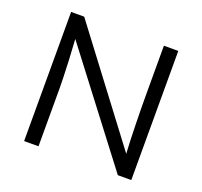

<svg xmlns="http://www.w3.org/2000/svg" viewBox="-122 -839 1030 978"><g transform="rotate(20 393.5 -350.0)"><path d="M103 0V-700H174L614 -117Q612 -148 610.5 -189.5Q609 -231 608 -276.5Q607 -322 606.5 -365Q606 -408 606 -443V-700H684V0H611L170 -578Q174 -519 176.5 -464.5Q179 -410 180 -370.5Q181 -331 181 -318V0Z"/></g></svg>

Font: Lexend Deca Light
Style: Regular
Weight: 300
Designer: Bonnie Shaver-Troup, Thomas Jockin
Foundry: Lexend
Version: Version 1.008; ttfautohint (v1.8.4.7-5d5b)